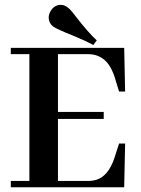

<svg xmlns="http://www.w3.org/2000/svg" viewBox="-20 -787 592 807"><path d="M505.9 -402.3 502 -585.9H25.4V-559.6H103.5V-26.4H25.4V0H502L505.9 -183.6H480.5L460.9 -123Q435.5 -46.9 384.8 -31.2Q368.2 -26.4 348.6 -26.4H223.6V-287.1H416V-316.4H223.6V-559.6H348.6Q423.8 -559.6 455.1 -481.4Q459 -472.7 461.9 -462.9L480.5 -402.3ZM386.7 -617.2Q349.6 -651.4 296.9 -719.7Q278.3 -745.1 265.6 -754.9Q251 -766.6 236.3 -766.6Q206.1 -766.6 190.4 -736.3Q184.6 -723.6 184.6 -711.9Q185.5 -689.5 203.1 -675.8Q216.8 -665 293 -634.8Q340.8 -615.2 372.1 -597.7Z"/></svg>

Font: Abhaya Libre
Style: Bold
Weight: 700
Designer: Pushpananda Ekanayake, Sol Matas, Pathum Egodawatta
Foundry: Mooniak
Version: Version 1.050 ; ttfautohint (v1.6)